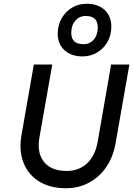

<svg xmlns="http://www.w3.org/2000/svg" viewBox="-20 -993 708 1021"><path d="M572 -852Q572 -807 552 -771Q532 -735 497 -714Q462 -693 418 -693Q359 -693 323 -726Q287 -759 287 -814Q287 -859 307.5 -895Q328 -931 362.5 -952Q397 -973 441 -973Q501 -973 536.5 -940Q572 -907 572 -852ZM359 -818Q359 -758 424 -758Q458 -758 479 -783Q500 -808 500 -848Q500 -908 436 -908Q402 -908 380.5 -883Q359 -858 359 -818ZM160 -650H258L190 -264Q175 -181 213.5 -132.5Q252 -84 335 -84Q400 -84 443 -124.5Q486 -165 499 -237L571 -650H668L594 -228Q581 -157 544.5 -104Q508 -51 453 -21.5Q398 8 330 8Q247 8 189 -27.5Q131 -63 105.5 -126.5Q80 -190 94 -273Z"/></svg>

Font: Overused Grotesk Medium
Style: Italic
Weight: 500
Italic angle: -10°
Version: Version 0.003